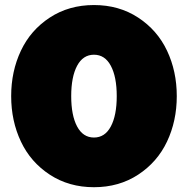

<svg xmlns="http://www.w3.org/2000/svg" viewBox="-20 -737 757 773"><path d="M64.2 -167.1Q25 -250 25 -350Q25 -450 64.2 -532.9Q103.3 -615.8 180.4 -666.2Q257.5 -716.7 358.3 -716.7Q459.2 -716.7 536.2 -666.2Q613.3 -615.8 652.5 -532.9Q691.7 -450 691.7 -350Q691.7 -250 652.5 -167.1Q613.3 -84.2 536.2 -33.8Q459.2 16.7 358.3 16.7Q257.5 16.7 180.4 -33.8Q103.3 -84.2 64.2 -167.1ZM290.4 -472.1Q266.7 -427.5 266.7 -350Q266.7 -272.5 290.4 -227.9Q314.2 -183.3 358.3 -183.3Q402.5 -183.3 426.2 -227.9Q450 -272.5 450 -350Q450 -427.5 426.2 -472.1Q402.5 -516.7 358.3 -516.7Q314.2 -516.7 290.4 -472.1Z"/></svg>

Font: BoonTook
Style: Regular
Weight: 400
Designer: Sungsit Sawaiwan
Foundry: FontUni
Version: Version 3.0